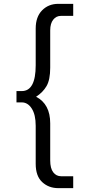

<svg xmlns="http://www.w3.org/2000/svg" viewBox="-20 -848 483 995"><path d="M65.4 -317.4V-376H92.8Q165 -376 165 -509.8V-700.2Q165 -760.7 198.2 -794.4Q231.4 -828.1 282.2 -828.1H359.4V-765.6H294.9Q271.5 -765.6 255.9 -746.1Q240.2 -726.6 240.2 -690.4V-497.1Q240.2 -434.6 221.2 -401.9Q202.1 -369.1 167 -346.7Q240.2 -308.6 240.2 -209V-16.6Q240.2 24.4 255.9 44.9Q271.5 65.4 296.9 65.4H359.4V127H282.2Q232.4 127 198.7 95.7Q165 64.5 165 1V-196.3Q165 -253.9 144.5 -285.6Q124 -317.4 92.8 -317.4Z"/></svg>

Font: Gothic A1
Style: Regular
Weight: 400
Designer: HanYang I&C Co.,Ltd.
Foundry: HanYang I&C Co.,Ltd.
Version: Version 2.50